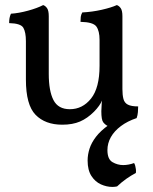

<svg xmlns="http://www.w3.org/2000/svg" viewBox="-20 -487 604 756"><path d="M225 4Q158 4 120 -35Q82 -74 82 -174V-325Q82 -360 72 -377.5Q62 -395 16 -396Q16 -407 17.5 -415.5Q19 -424 23 -433Q54 -435 90.5 -445Q127 -455 150 -467Q159 -464 165.5 -454.5Q172 -445 172 -423V-196Q172 -129 190.5 -93Q209 -57 255 -57Q305 -57 338.5 -99Q372 -141 372 -228V-330Q372 -365 359.5 -382.5Q347 -400 297 -401Q297 -412 298 -420.5Q299 -429 304 -438Q343 -440 380.5 -448.5Q418 -457 440 -467Q449 -464 455.5 -454.5Q462 -445 462 -423V-133L384 -96Q379 -83 370 -70.5Q361 -58 350 -47Q324 -21 295 -8.5Q266 4 225 4ZM404 9Q394 4 386.5 -5.5Q379 -15 379 -49Q379 -60 380.5 -80Q382 -100 389 -136H462Q462 -113 466 -97.5Q470 -82 483.5 -75Q497 -68 524 -68Q524 -58 523 -45.5Q522 -33 518 -22Q493 -21 460 -12.5Q427 -4 404 9ZM487 -38 518 -22Q482 -10 456 9.5Q430 29 416.5 53Q403 77 403 104Q403 140 423 151.5Q443 163 465 163Q475 163 486 161Q497 159 508 155Q511 160 512.5 166Q514 172 515 179Q516 186 515 194Q496 204 477.5 217Q459 230 441 247Q437 248 432 248.5Q427 249 422 249Q400 249 377.5 239Q355 229 340 206Q325 183 325 145Q325 122 332.5 98.5Q340 75 358 51.5Q376 28 407.5 5.5Q439 -17 487 -38Z"/></svg>

Font: Vollkorn
Style: Regular
Weight: 400
Designer: Friedrich Althausen
Foundry: Friedrich Althausen
Version: Version 5.001